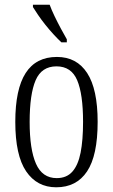

<svg xmlns="http://www.w3.org/2000/svg" viewBox="-20 -786 479 816"><path d="M219 10Q137 10 91 -58Q45 -126 45 -268Q45 -407 89 -475.5Q133 -544 222 -544Q306 -544 350.5 -475.5Q395 -407 395 -268Q395 -125 350 -57.5Q305 10 219 10ZM221 -29Q263 -29 287.5 -56.5Q312 -84 322.5 -137Q333 -190 333 -268Q333 -386 308 -445Q283 -504 220 -504Q157 -504 131.5 -445Q106 -386 106 -268Q106 -151 133 -90Q160 -29 221 -29ZM241 -606Q226 -620 208 -639.5Q190 -659 172.5 -681Q155 -703 141.5 -723Q128 -743 120 -756V-766H191Q199 -744 212 -717Q225 -690 239 -664Q253 -638 264 -619V-606Z"/></svg>

Font: Noto Serif Khmer ExtraCondensed Light
Style: Regular
Weight: 300
Width: 2
Designer: Danh Hong and the Monotype Design Team
Foundry: Monotype Imaging Inc.
Version: Version 2.004